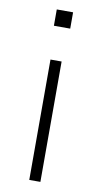

<svg xmlns="http://www.w3.org/2000/svg" viewBox="-81 -726 397 765"><g transform="rotate(10 117.5 -344.0)"><path d="M85 -622V-688H151V-622ZM95 0V-487H140V0Z"/></g></svg>

Font: Nunito Sans 10pt ExtraLight
Style: Regular
Weight: 250
Designer: Vernon Adams
Foundry: Vernon Adams
Version: Version 3.101;gftools[0.9.27]